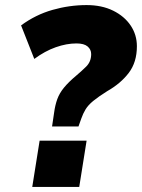

<svg xmlns="http://www.w3.org/2000/svg" viewBox="-20 -736 559 756"><path d="M185 -238 193 -292Q197 -322 205.5 -345.5Q214 -369 232 -391Q250 -413 281 -439Q299 -454 319 -473.5Q339 -493 339 -523Q339 -541 325 -553Q311 -565 281 -565Q242 -565 199.5 -550Q157 -535 115 -504L63 -636Q120 -678 186.5 -697Q253 -716 321 -716Q381 -716 425.5 -694Q470 -672 494.5 -635.5Q519 -599 519 -554Q519 -491 487 -449Q455 -407 402 -377Q367 -355 347 -338.5Q327 -322 317 -305.5Q307 -289 300 -269L289 -238ZM107 0 136 -182H321L292 0Z"/></svg>

Font: Nunito Sans Black
Style: Italic
Weight: 900
Italic angle: -9°
Designer: Vernon Adams
Foundry: Vernon Adams
Version: Version 3.006; ttfautohint (v1.8.3)